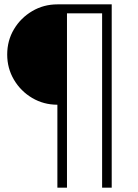

<svg xmlns="http://www.w3.org/2000/svg" viewBox="-20 -750 634 880"><path d="M243 -270Q180 -270 127.5 -301Q75 -332 44 -384.5Q13 -437 13 -500Q13 -564 44 -616Q75 -668 127.5 -699Q180 -730 243 -730H492V110H448V-689H287V110H243Z"/></svg>

Font: M PLUS 2 Light
Style: Regular
Weight: 300
Designer: Coji Morishita
Foundry: UNDERFOREST DESIGN
Version: Version 1.001